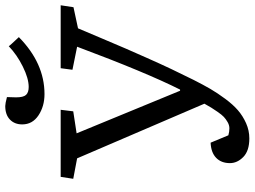

<svg xmlns="http://www.w3.org/2000/svg" viewBox="-138 -811 960 724"><g transform="rotate(-90 342.0 -449.0)"><path d="M564 -857.9Q529.8 -894 529.8 -896Q497.1 -864.7 452.6 -842.8Q408.2 -820.8 376 -820.8Q355.5 -820.8 346.2 -830.8Q336.9 -840.8 336.9 -868.2L337.9 -902.8Q313.5 -909.2 304.2 -909.2Q271.5 -909.2 253.2 -891.6Q234.9 -874 234.9 -845.2Q234.9 -806.6 269 -783.9Q303.2 -761.2 349.1 -761.2Q465.8 -761.2 564 -857.9ZM361.8 -250H366.2Q430.7 -378.4 527.8 -638.2L440.9 -655.8L446.8 -700.2H684.1L676.8 -651.9L597.2 -634.8Q589.4 -616.2 560.5 -548.1Q531.7 -480 520.5 -454.1Q509.3 -428.2 486.3 -376.5Q463.4 -324.7 443.8 -283.4Q424.3 -242.2 402.8 -199.2Q384.3 -162.6 368.7 -135.7Q353 -108.9 331.3 -79.6Q309.6 -50.3 288.1 -31.7Q266.6 -13.2 239.3 -1Q211.9 11.2 182.1 11.2Q135.3 11.2 112.1 -11.5Q88.9 -34.2 88.9 -62Q88.9 -94.7 108.9 -114Q128.9 -133.3 166 -134.8L193.8 -67.9Q207.5 -64 220.2 -64Q231.9 -64 243.7 -70.8Q255.4 -77.6 263.2 -85Q271 -92.3 282.2 -108.4Q293.5 -124.5 297.9 -132.1Q302.2 -139.6 313 -158.2L106.9 -638.2L29.8 -652.8L37.1 -700.2H290L284.2 -652.8L201.2 -640.1Z"/></g></svg>

Font: Literata Book
Style: Italic
Weight: 400
Italic angle: -3°
Designer: Latin by Veronika Burian and Jose Scaglione. Greek by Irene Vlachou. Cyrillic by Vera Evstafieva
Foundry: TypeTogether
Version: Version 1.003;PS 001.003;hotconv 1.0.88;makeotf.lib2.5.64775